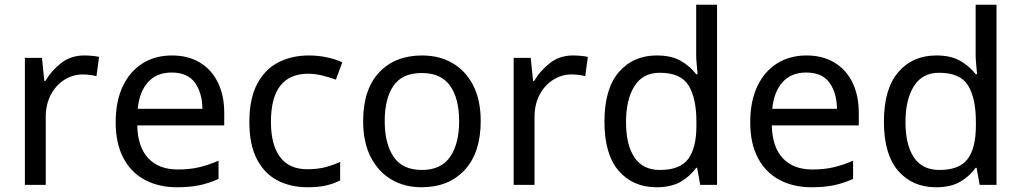

<svg xmlns="http://www.w3.org/2000/svg" viewBox="-20 -780 4309 810"><path d="M335 -546Q350 -546 367.5 -544.5Q385 -543 398 -540L387 -459Q374 -462 358.5 -464Q343 -466 329 -466Q288 -466 252 -443.5Q216 -421 194.5 -380.5Q173 -340 173 -286V0H85V-536H157L167 -438H171Q197 -482 238 -514Q279 -546 335 -546Z M705 -546Q774 -546 823.5 -516Q873 -486 899.5 -431.5Q926 -377 926 -304V-251H559Q561 -160 605.5 -112.5Q650 -65 730 -65Q781 -65 820.5 -74.5Q860 -84 902 -102V-25Q861 -7 821 1.5Q781 10 726 10Q650 10 591.5 -21Q533 -52 500.5 -113.5Q468 -175 468 -264Q468 -352 497.5 -415Q527 -478 580.5 -512Q634 -546 705 -546ZM704 -474Q641 -474 604.5 -433.5Q568 -393 561 -321H834Q833 -389 802 -431.5Q771 -474 704 -474Z M1277 10Q1206 10 1150.5 -19Q1095 -48 1063.5 -109Q1032 -170 1032 -265Q1032 -364 1065 -426Q1098 -488 1154.5 -517Q1211 -546 1283 -546Q1324 -546 1362 -537.5Q1400 -529 1424 -517L1397 -444Q1373 -453 1341 -461Q1309 -469 1281 -469Q1123 -469 1123 -266Q1123 -169 1161.5 -117.5Q1200 -66 1276 -66Q1320 -66 1353.5 -75Q1387 -84 1415 -97V-19Q1388 -5 1355.5 2.5Q1323 10 1277 10Z M2008 -269Q2008 -136 1940.5 -63Q1873 10 1758 10Q1687 10 1631.5 -22.5Q1576 -55 1544 -117.5Q1512 -180 1512 -269Q1512 -402 1579 -474Q1646 -546 1761 -546Q1834 -546 1889.5 -513.5Q1945 -481 1976.5 -419.5Q2008 -358 2008 -269ZM1603 -269Q1603 -174 1640.5 -118.5Q1678 -63 1760 -63Q1841 -63 1879 -118.5Q1917 -174 1917 -269Q1917 -364 1879 -418Q1841 -472 1759 -472Q1677 -472 1640 -418Q1603 -364 1603 -269Z M2397 -546Q2412 -546 2429.5 -544.5Q2447 -543 2460 -540L2449 -459Q2436 -462 2420.5 -464Q2405 -466 2391 -466Q2350 -466 2314 -443.5Q2278 -421 2256.5 -380.5Q2235 -340 2235 -286V0H2147V-536H2219L2229 -438H2233Q2259 -482 2300 -514Q2341 -546 2397 -546Z M2750 10Q2650 10 2590 -59.5Q2530 -129 2530 -267Q2530 -405 2590.5 -475.5Q2651 -546 2751 -546Q2813 -546 2852.5 -523Q2892 -500 2917 -467H2923Q2922 -480 2919.5 -505.5Q2917 -531 2917 -546V-760H3005V0H2934L2921 -72H2917Q2893 -38 2853 -14Q2813 10 2750 10ZM2764 -63Q2849 -63 2883.5 -109.5Q2918 -156 2918 -250V-266Q2918 -366 2885 -419.5Q2852 -473 2763 -473Q2692 -473 2656.5 -416.5Q2621 -360 2621 -265Q2621 -169 2656.5 -116Q2692 -63 2764 -63Z M3382 -546Q3451 -546 3500.5 -516Q3550 -486 3576.5 -431.5Q3603 -377 3603 -304V-251H3236Q3238 -160 3282.5 -112.5Q3327 -65 3407 -65Q3458 -65 3497.5 -74.5Q3537 -84 3579 -102V-25Q3538 -7 3498 1.5Q3458 10 3403 10Q3327 10 3268.5 -21Q3210 -52 3177.5 -113.5Q3145 -175 3145 -264Q3145 -352 3174.5 -415Q3204 -478 3257.5 -512Q3311 -546 3382 -546ZM3381 -474Q3318 -474 3281.5 -433.5Q3245 -393 3238 -321H3511Q3510 -389 3479 -431.5Q3448 -474 3381 -474Z M3929 10Q3829 10 3769 -59.5Q3709 -129 3709 -267Q3709 -405 3769.5 -475.5Q3830 -546 3930 -546Q3992 -546 4031.5 -523Q4071 -500 4096 -467H4102Q4101 -480 4098.5 -505.5Q4096 -531 4096 -546V-760H4184V0H4113L4100 -72H4096Q4072 -38 4032 -14Q3992 10 3929 10ZM3943 -63Q4028 -63 4062.5 -109.5Q4097 -156 4097 -250V-266Q4097 -366 4064 -419.5Q4031 -473 3942 -473Q3871 -473 3835.5 -416.5Q3800 -360 3800 -265Q3800 -169 3835.5 -116Q3871 -63 3943 -63Z"/></svg>

Font: Noto Sans Bassa Vah
Style: Regular
Weight: 400
Designer: Monotype Design Team
Foundry: Monotype Imaging Inc.
Version: Version 2.002